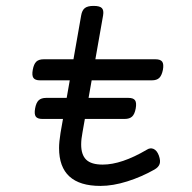

<svg xmlns="http://www.w3.org/2000/svg" viewBox="-20 -610 640 641"><path d="M134.3 -283.2Q117.7 -283.2 109.1 -275.1Q100.6 -267.1 97.2 -248Q93.8 -229 99.4 -220.9Q105 -212.9 121.6 -212.9H396Q412.6 -212.9 421.1 -220.9Q429.7 -229 433.1 -248Q436.5 -267.1 430.9 -275.1Q425.3 -283.2 408.7 -283.2ZM251 -558.6 182.1 -166.5Q177.2 -136.2 177.2 -115.7Q177.2 10.7 315.4 10.7Q356.9 10.7 404.8 -4.4Q452.6 -19.5 495.6 -43.9Q509.3 -51.8 512.9 -62.5Q516.6 -73.2 510.3 -90.8Q503.9 -107.9 492.7 -112.8Q481.4 -117.7 469.7 -109.9Q385.7 -60.5 322.8 -60.5Q284.7 -60.5 267.8 -76.9Q251 -93.3 251 -127.4Q251 -145.5 255.4 -168L324.2 -558.6Q327.1 -575.7 320.1 -583Q313 -590.3 292.5 -590.3Q272.5 -590.3 263.2 -583Q253.9 -575.7 251 -558.6ZM126 -412.1Q109.4 -412.1 101.1 -404.1Q92.8 -396 89.4 -377Q85.9 -357.9 91.6 -349.9Q97.2 -341.8 113.8 -341.8H486.8Q503.4 -341.8 511.7 -349.9Q520 -357.9 523.9 -377Q527.3 -396 521.5 -404.1Q515.6 -412.1 499 -412.1Z"/></svg>

Font: Courier Prime Sans
Style: Regular
Weight: 300
Italic angle: -10°
Designer: Alan Dague-Greene
Foundry: Quote-Unquote Apps
Version: Version 3.23